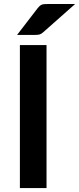

<svg xmlns="http://www.w3.org/2000/svg" viewBox="-20 -951 400 971"><path d="M215.3 -723.1V0H80.6V-723.1ZM222.7 -930.7H359.9L198.2 -787.6Q188.5 -778.8 179.2 -776.4Q171.4 -774.4 155.8 -774.4H66.4L170.9 -910.2Q176.8 -917.5 181.2 -921.4Q188 -926.3 191.9 -927.7Q195.8 -929.2 205.6 -930.2Q210 -930.7 222.7 -930.7Z"/></svg>

Font: Lato-SemiBold
Style: Bold
Weight: 500
Designer: Lukasz Dziedzic with Adam Twardoch and Botio Nikoltchev
Foundry: tyPoland Lukasz Dziedzic
Version: ""